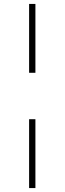

<svg xmlns="http://www.w3.org/2000/svg" viewBox="-20 -762 328 976"><path d="M128 -392H160V-742H128ZM128 194H160V-156H128Z"/></svg>

Font: Talent ExtraLight
Style: Regular
Weight: 200
Designer: Mike Powis
Version: Version 1.001;hotconv 1.0.109;makeotfexe 2.5.65596